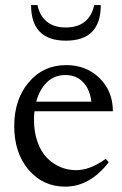

<svg xmlns="http://www.w3.org/2000/svg" viewBox="-20 -713 473 745"><path d="M100.6 -693.4H125.5Q133.8 -651.9 161.4 -629.2Q189 -606.4 234.9 -606.4Q326.2 -606.4 345.7 -693.4H371.1Q371.1 -555.2 235.8 -555.2Q100.6 -555.2 100.6 -693.4ZM233.4 11.2Q146.5 11.2 90.8 -54.4Q35.2 -120.1 35.2 -223.6Q35.2 -327.1 91.6 -393.8Q147.9 -460.4 236.8 -460.4Q314.9 -460.4 366.5 -409.7Q418 -358.9 418 -281.2H113.8Q111.8 -267.1 111.8 -249Q111.8 -200.7 125.5 -162.4Q139.2 -124 162.1 -100.6Q185.1 -77.1 214.1 -64.9Q243.2 -52.7 275.4 -52.7Q329.6 -52.7 390.1 -96.7L401.9 -83.5Q328.6 11.2 233.4 11.2ZM234.4 -421.9Q190.4 -421.9 161.6 -393.3Q132.8 -364.7 120.6 -318.4H334.5Q328.6 -367.2 302 -394.5Q275.4 -421.9 234.4 -421.9Z"/></svg>

Font: Elstob 8pt
Style: Regular
Weight: 400
Designer: Peter S. Baker
Version: Version 1.015